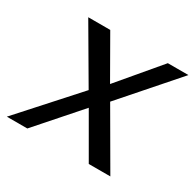

<svg xmlns="http://www.w3.org/2000/svg" viewBox="-132 -628 771 757"><g transform="rotate(30 253.0 -250.0)"><path d="M166 -500 272 -314.9 428.2 -500H522L307.1 -254.9L455.1 0H356.9L246.1 -191.9L77.1 0H-16.1L210.9 -252L65.9 -500Z"/></g></svg>

Font: Human Sans
Style: Italic
Weight: 400
Italic angle: -8°
Designer: Tim Radville
Foundry: Continuum
Version: Version 1.000;FEAKit 1.0